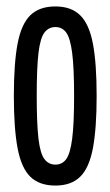

<svg xmlns="http://www.w3.org/2000/svg" viewBox="-20 -566 343 596"><path d="M23 -268Q23 -369 34.5 -430Q46 -491 74 -518.5Q102 -546 152 -546Q201 -546 229 -518.5Q257 -491 268.5 -430Q280 -369 280 -268Q280 -168 268.5 -106.5Q257 -45 229 -17.5Q201 10 152 10Q102 10 74 -17.5Q46 -45 34.5 -106.5Q23 -168 23 -268ZM94 -268Q94 -181 99.5 -135Q105 -89 118 -72Q131 -55 152 -55Q173 -55 185.5 -72Q198 -89 204 -135Q210 -181 210 -268Q210 -356 204 -402Q198 -448 185.5 -465Q173 -482 152 -482Q131 -482 118 -465Q105 -448 99.5 -402Q94 -356 94 -268Z"/></svg>

Font: Georama ExtraCondensed
Style: Regular
Weight: 400
Width: 2
Designer: Jean-Baptiste Levee
Foundry: Production Type
Version: Version 1.000